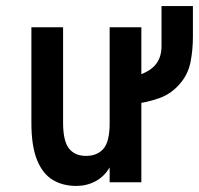

<svg xmlns="http://www.w3.org/2000/svg" viewBox="-20 -601 656 633"><path d="M231.5 12Q187 12 153.8 -8Q120.5 -28 102 -73.8Q83.5 -119.5 83.5 -196.5V-511H188V-196.5Q188 -136.5 207.2 -111.8Q226.5 -87 263.5 -87Q300.5 -87 321 -110.5Q341.5 -134 341.5 -194.5V-511H446V0H341.5V-49Q323.5 -18.5 294.5 -3.2Q265.5 12 231.5 12ZM412.5 -257V-346Q464.5 -358.5 488.5 -383Q512.5 -407.5 512.5 -449V-581H616V-480Q616 -437.5 608.5 -398.2Q601 -359 577 -329.5Q547 -292 504 -277Q461 -262 412.5 -257Z"/></svg>

Font: Overpass Mono SemiBold
Style: Regular
Weight: 600
Monospace: yes
Designer: Delve Withrington, Dave Bailey
Foundry: Delve Fonts LLC
Version: Version 4.000